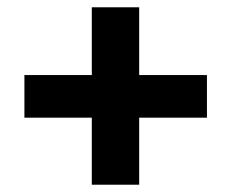

<svg xmlns="http://www.w3.org/2000/svg" viewBox="-20 -547 635 527"><path d="M362 -224V-40H232V-224H47V-341H232V-527H362V-341H548V-224Z"/></svg>

Font: Mach SemiBold
Style: Regular
Weight: 600
Version: Version 1.002